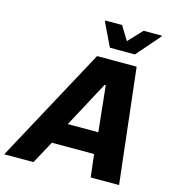

<svg xmlns="http://www.w3.org/2000/svg" viewBox="-171 -1005 1005 1111"><g transform="rotate(15 331.5 -449.5)"><path d="M-43 0 329 -688H566L645 0H475L459 -136H206L132 0ZM267 -264H450L421 -538H414ZM388 -754 321 -893 322 -899H422L473 -816L551 -899H661L659 -893L538 -754Z"/></g></svg>

Font: Saira
Style: Bold Italic
Weight: 700
Italic angle: -12°
Designer: Hector Gatti with collaboration of the Omnibus-Type team
Foundry: Omnibus-Type
Version: Version 1.100; ttfautohint (v1.8.3)